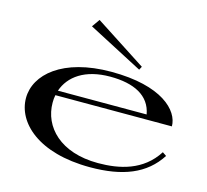

<svg xmlns="http://www.w3.org/2000/svg" viewBox="-111 -898 1124 1041"><g transform="rotate(15 451.5 -377.5)"><path d="M479 15C661 15 787 -34 862 -151L840 -166C763 -45 634 -18 515 -18C303 -18 193 -136 193 -271C193 -286 194 -300 197 -314H851C851 -403 743 -515 458 -515C185 -515 47 -390 47 -258C47 -122 187 15 479 15ZM292 -726 600 -565 610 -584 323 -770ZM204 -341C233 -426 317 -488 459 -488C593 -488 684 -443 702 -341Z"/></g></svg>

Font: Sprat Extended Medium
Style: Regular
Weight: 500
Width: 9
Designer: Ethan Nakache
Foundry: Collletttivo
Version: Version 2.000;Glyphs 3.2 (3217)